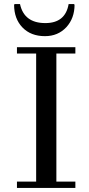

<svg xmlns="http://www.w3.org/2000/svg" viewBox="-20 -920 434 940"><path d="M349 -31V0H63V-31H157V-658H63V-689H349V-658H256V-31ZM342 -900 345 -897Q345 -831 305 -787Q264 -743 200 -743Q131 -743 90 -785.5Q49 -828 49 -897L52 -900H78Q98 -807 202 -807Q300 -807 316 -900Z"/></svg>

Font: GFS Didot
Style: Regular
Weight: 400
Designer: Takis Katsoulidis and George D. Matthiopoulos
Foundry: Takis Katsoulidis and George D. Matthiopoulos
Version: Version 1.0